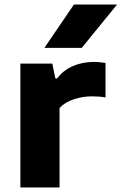

<svg xmlns="http://www.w3.org/2000/svg" viewBox="-20 -828 537 848"><path d="M70 0V-547H211L224.5 -481.5H232.5Q259 -517.5 301.5 -536Q344 -554.5 394 -554.5Q408 -554.5 421.2 -553.2Q434.5 -552 446 -550V-397.5Q431.5 -400.5 415 -401.5Q398.5 -402.5 384 -402.5Q347.5 -402.5 307.5 -390Q267.5 -377.5 243 -351V0ZM176 -616.5 306.5 -808H497L341 -616.5Z"/></svg>

Font: Encode Sans Expanded Expanded
Style: Bold
Weight: 700
Width: 7
Designer: Multiple Designers
Foundry: Impallari Type
Version: Version 3.000; ttfautohint (v1.8.3) -l 8 -r 50 -G 200 -x 14 